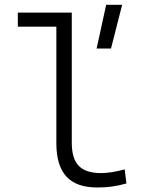

<svg xmlns="http://www.w3.org/2000/svg" viewBox="-20 -786 626 815"><path d="M393.1 9.8C437.5 9.8 474.1 4.9 516.6 -7.3L509.3 -66.9C467.8 -56.2 437.5 -51.3 409.2 -51.3C319.8 -51.3 284.7 -92.8 284.7 -180.7V-732.4H55.7V-672.9H219.2V-179.2C219.2 -50.8 274.9 9.8 393.1 9.8ZM390.1 -580.1H451.2L498.5 -765.6H430.7Z"/></svg>

Font: Cascadia Code Light
Style: Regular
Weight: 300
Monospace: yes
Designer: Aaron Bell
Foundry: Saja Typeworks
Version: Version 2404.023